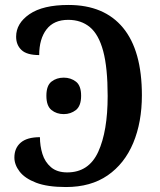

<svg xmlns="http://www.w3.org/2000/svg" viewBox="-20 -744 643 774"><path d="M246 10Q171 10 125.5 -7.5Q80 -25 59 -52.5Q38 -80 38 -109Q38 -147 63.5 -169Q89 -191 141 -191Q141 -156 151 -123.5Q161 -91 185.5 -70Q210 -49 251 -49Q338 -49 376 -132Q414 -215 414 -357Q414 -471 396 -538Q378 -605 342.5 -634.5Q307 -664 255 -664Q197 -664 167.5 -625.5Q138 -587 138 -522Q88 -522 66.5 -542.5Q45 -563 45 -596Q45 -650 99 -687Q153 -724 256 -724Q400 -724 476 -632Q552 -540 552 -360Q552 -251 517 -167.5Q482 -84 414 -37Q346 10 246 10ZM237 -284Q208 -284 187.5 -300.5Q167 -317 167 -358Q167 -399 187.5 -415Q208 -431 237 -431Q265 -431 286 -415Q307 -399 307 -358Q307 -317 286 -300.5Q265 -284 237 -284Z"/></svg>

Font: Noto Serif SemiCondensed SemiBold
Style: Regular
Weight: 600
Width: 4
Designer: Monotype Design Team
Foundry: Monotype Imaging Inc.
Version: Version 2.013; ttfautohint (v1.8.4.7-5d5b)